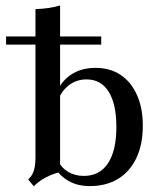

<svg xmlns="http://www.w3.org/2000/svg" viewBox="-20 -651 583 685"><path d="M321 -408.9Q372.6 -408.9 410.1 -383.9Q447.6 -358.9 468.5 -312.5Q489.5 -266.1 489.5 -202.4Q489.5 -135.5 466.5 -87.1Q443.5 -38.7 401.2 -12.9Q358.9 12.9 300.8 12.9Q256.5 12.9 225 -5.2Q193.5 -23.4 180.6 -47.6L188.7 -75Q198.4 -53.2 222.6 -38.3Q246.8 -23.4 279 -23.4Q335.5 -23.4 365.3 -68.5Q395.2 -113.7 395.2 -198.4Q395.2 -279.8 367.7 -323.8Q340.3 -367.7 288.7 -367.7Q253.2 -367.7 226.2 -347.2Q199.2 -326.6 186.3 -291.9L179.8 -312.9Q193.5 -356.5 230.6 -382.7Q267.7 -408.9 321 -408.9ZM194.4 -37.1Q177.4 -33.1 160.1 -25.8Q142.7 -18.5 127.8 -8.9Q112.9 0.8 100.8 13.7L80.6 -10.5Q91.1 -21 96.4 -31.5Q101.6 -41.9 104 -56Q106.5 -70.2 106.5 -89.5V-207.3H194.4V0ZM106.5 -207.3V-618.5Q132.3 -619.4 154 -622.6Q175.8 -625.8 194.4 -631.5V-207.3ZM1.6 -491.9V-521H341.1V-491.9Z"/></svg>

Font: Playfair 5pt SemiExpanded Light Medium
Style: Regular
Weight: 500
Version: Version 2.203